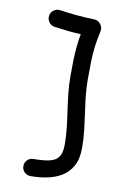

<svg xmlns="http://www.w3.org/2000/svg" viewBox="-82 -742 523 805"><g transform="rotate(10 179.5 -339.5)"><path d="M66.2 -661.6Q64.1 -646.7 72.9 -634.2Q81.7 -621.8 96.7 -619.4Q123 -615.7 152.1 -612.5Q181.3 -609.4 210.4 -608.1Q204.8 -576.5 202.3 -549.7Q199.8 -522.8 199.1 -493.9Q198.4 -465 198.4 -427.2Q198.4 -389.3 202.6 -351.5Q206.8 -313.7 212.2 -277Q217.6 -241.3 221.2 -206.7Q224.7 -172.2 224.7 -139.2Q224.7 -105.4 212.6 -88Q200.4 -70.5 174.2 -64.5Q148 -58.5 106 -58.5Q91 -58.5 80.2 -47.9Q69.5 -37.4 69.5 -22Q69.5 -7 80.2 3.8Q91 14.5 106 14.5Q140.4 14.5 174.4 8.1Q208.4 1.7 236.6 -14.8Q264.8 -31.4 281.7 -61.5Q298.7 -91.7 298.7 -139.2Q298.7 -176.6 294.5 -214.3Q290.2 -251.9 284.9 -288.4Q279.5 -324.2 275.9 -358.8Q272.3 -393.4 272.3 -427.2Q272.3 -473.3 273.2 -505.1Q274.1 -536.9 277.7 -566.3Q281.2 -595.6 289.9 -634.6Q292.2 -644.7 288.1 -654.9Q284 -665.2 275.3 -672Q266.5 -678.9 254.5 -679.1Q217 -680.1 179.5 -683.5Q142 -686.9 108.4 -692.1Q93.4 -694.4 81 -685.5Q68.5 -676.6 66.2 -661.6Z"/></g></svg>

Font: Mikhak VF
Style: Regular
Weight: 100
Designer: Amin Abedi
Version: Version 3.001